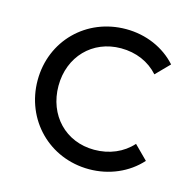

<svg xmlns="http://www.w3.org/2000/svg" viewBox="-80 -560 650 649"><g transform="rotate(15 245.5 -235.0)"><path d="M285 10C355 10 420 -18 464 -67L417 -114C385 -78 338 -58 285 -58C185 -58 113 -133 113 -236C113 -338 185 -413 285 -413C338 -413 384 -393 416 -357L462 -404C419 -452 355 -480 285 -480C146 -480 40 -374 40 -236C40 -98 146 10 285 10Z"/></g></svg>

Font: MV Cash Light
Style: Regular
Weight: 300
Designer: Rodrigo Fuenzalida
Foundry: fragTYPE
Version: Version 1.100;Glyphs 3.1.2 (3151)